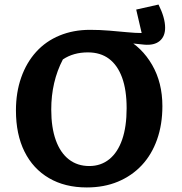

<svg xmlns="http://www.w3.org/2000/svg" viewBox="-20 -811 797 843"><path d="M361 12Q265 12 195 -29Q125 -70 87.5 -145.5Q50 -221 50 -326Q50 -405 73 -470.5Q96 -536 138.5 -583Q181 -630 241.5 -655Q302 -680 375 -680Q418 -680 460 -676.5Q502 -673 538.5 -669.5Q575 -666 602 -666L578 -769L676 -791Q705 -733 705 -689Q705 -651 681 -631Q657 -611 613 -615L497 -627L527 -644Q603 -604 648 -526Q693 -448 693 -345Q693 -264 669.5 -198Q646 -132 602.5 -85.5Q559 -39 498 -13.5Q437 12 361 12ZM372 -82Q423 -82 460 -112Q497 -142 516.5 -198.5Q536 -255 536 -336Q536 -416 516 -470.5Q496 -525 458.5 -553Q421 -581 366 -581Q302 -581 256 -550Q205 -452 205 -330Q205 -251 225 -195.5Q245 -140 282.5 -111Q320 -82 372 -82Z"/></svg>

Font: Piazzolla Thin ExtraBold
Style: Regular
Weight: 800
Version: Version 2.005